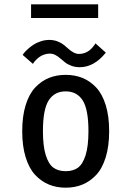

<svg xmlns="http://www.w3.org/2000/svg" viewBox="-20 -859 610 890"><path d="M124 -839H435V-775.5H124ZM349.5 -547.5Q328.5 -547.5 311 -554Q293.5 -560.5 281.8 -569.8Q270 -579 259.5 -588.2Q249 -597.5 236.8 -604Q224.5 -610.5 210.5 -610.5Q196.5 -610.5 183.2 -605.5Q170 -600.5 161.2 -593.8Q152.5 -587 145.8 -580Q139 -573 136 -568L132.5 -563L85 -604.5Q86.5 -607.5 92 -614.2Q97.5 -621 109 -631.5Q120.5 -642 134.2 -651.2Q148 -660.5 168 -667.2Q188 -674 208 -674Q229 -674 246.5 -667.2Q264 -660.5 275.8 -651Q287.5 -641.5 298 -632Q308.5 -622.5 320.8 -615.8Q333 -609 347 -609Q361 -609 374 -614Q387 -619 395.5 -626.2Q404 -633.5 410.2 -640.8Q416.5 -648 419.5 -653L422.5 -658L470.5 -615Q416.5 -547.5 349.5 -547.5ZM362.2 -3.5Q327 11 284.5 11Q242 11 206.8 -3.5Q171.5 -18 143.2 -48Q115 -78 99 -129.8Q83 -181.5 83 -251Q83 -320.5 99 -372Q115 -423.5 143.2 -453.5Q171.5 -483.5 206.8 -497.8Q242 -512 284.5 -512Q327 -512 362.2 -497.8Q397.5 -483.5 425.8 -453.5Q454 -423.5 470 -372Q486 -320.5 486 -251Q486 -181.5 470 -129.8Q454 -78 425.8 -48Q397.5 -18 362.2 -3.5ZM390 -251Q390 -352 363.2 -393.8Q336.5 -435.5 284.5 -435.5Q232.5 -435.5 205.8 -393.8Q179 -352 179 -251Q179 -181.5 192.2 -139.5Q205.5 -97.5 228 -81.5Q250.5 -65.5 284.5 -65.5Q318.5 -65.5 341 -81.5Q363.5 -97.5 376.8 -139.5Q390 -181.5 390 -251Z"/></svg>

Font: League Mono Narrow
Style: Regular
Weight: 400
Width: 3
Designer: Tyler Finck
Foundry: The League of Moveable Type / Tyler Finck
Version: Version 2.210